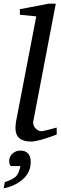

<svg xmlns="http://www.w3.org/2000/svg" viewBox="-45 -757 330 1043"><path d="M263 -26Q162 12 124 12Q39 12 39 -61Q39 -76 42 -96L152 -668L63 -677V-707L219 -737H258L136 -99Q132 -79 146.5 -61.5Q161 -44 182 -44Q190 -44 263 -64ZM122 121Q122 179 79.5 216.5Q37 254 -25 266L-19 232Q23 219 40.5 202.5Q58 186 66 145H13Q5 136 5 118Q5 93 23 77Q41 61 66 61Q93 61 107.5 77Q122 93 122 121Z"/></svg>

Font: Veleka
Style: Italic
Weight: 400
Italic angle: -12°
Designer: Stefan Peev, Context Ltd, 2016; SIL International, 1997-2014.
Foundry: Stefan Peev, Context Ltd, 2016
Version: Version 1.000